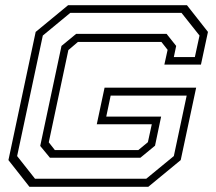

<svg xmlns="http://www.w3.org/2000/svg" viewBox="-20 -720 834 740"><path d="M93.5 0 12.5 -103 117.5 -597 242.5 -700H700.5L781.5 -597L754.5 -471H613.5L626 -528L602 -558.5H280.5L243.5 -527L168 -171.5L191.5 -141.5H513L550 -172L565 -241H353L383 -382H736L676.5 -103L551.5 0ZM115 -31H543.5L650 -118.5L699.5 -351.5H406.5L389.5 -270.5H601L577.5 -158.5L521 -112H172.5L135 -157.5L217 -543L273.5 -589.5H622L659 -543L650 -500H731L749 -583L679.5 -670.5H251L145 -583L46 -118.5Z"/></svg>

Font: Tourney Expanded Light
Style: Italic
Weight: 300
Width: 7
Italic angle: -12°
Designer: Tyler Finck
Foundry: Etcetera Type Co
Version: Version 1.010; ttfautohint (v1.8.3)